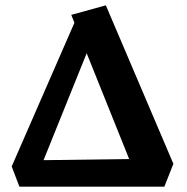

<svg xmlns="http://www.w3.org/2000/svg" viewBox="-20 -702 702 722"><path d="M53 0 24 -76 271 -642 354 -621 133 -73 91 -99 543 -105 485 -56 248 -646 378 -682 632 -86 598 0Z"/></svg>

Font: Eczar SemiBold
Style: Regular
Weight: 600
Designer: Vaibhav Singh
Foundry: Rosetta Type Foundry
Version: Version 2.000